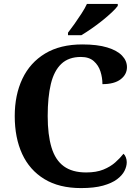

<svg xmlns="http://www.w3.org/2000/svg" viewBox="-20 -951 709 981"><path d="M394.1 10Q282.3 10 206.8 -36Q131.2 -82 93.2 -164.5Q55.3 -247 55.3 -358Q55.3 -466 94.4 -548.5Q133.5 -631 210.5 -677.5Q287.5 -724 400.6 -724Q477.3 -724 527.8 -708.6Q578.3 -693.3 603.5 -666.9Q628.7 -640.5 628.7 -607.9Q628.7 -570.7 596.5 -545.9Q564.2 -521.1 503.4 -521.1Q503.4 -553.9 493.3 -585.7Q483.2 -617.5 459.1 -638.7Q435.1 -660 393.4 -660Q330.6 -660 293.3 -624.6Q256 -589.3 239.8 -521.9Q223.7 -454.5 223.7 -358Q223.7 -262 243.2 -197.6Q262.6 -133.2 306 -101.5Q349.4 -69.9 420.1 -69.9Q472 -69.9 508 -84.5Q544 -99.1 569 -121.3Q593.9 -143.4 610.9 -165.4Q618.4 -159.2 623 -147.1Q627.6 -135 627.6 -122.3Q627.6 -101 616.1 -78Q604.5 -55 577.9 -35Q551.4 -15.1 506.2 -2.5Q461.1 10 394.1 10ZM327.4 -784Q342.4 -803 360.7 -829Q379 -855 396.6 -882Q414.2 -909 424.2 -931H581.7V-921Q572.7 -908 551.5 -888Q530.3 -868 502.9 -846Q475.5 -824 447.2 -804.5Q419 -785 395.5 -771H327.4Z"/></svg>

Font: Noto Serif Sinhala
Style: Regular
Weight: 400
Designer: Jelle Bosma - Monotype Design Team
Foundry: Monotype Imaging Inc.
Version: Version 2.006